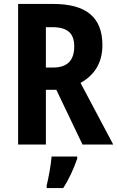

<svg xmlns="http://www.w3.org/2000/svg" viewBox="-20 -734 596 975"><path d="M250 -714H72V0H213V-278H266L399 0H555L389 -313C459 -352 500 -414 500 -505C500 -645 419 -714 250 -714ZM246 -596C321 -596 357 -566 357 -499C357 -427 322 -391 249 -391H213V-596ZM372 72V61H242C239 102 226 172 217 208V221H301C331 175 355 121 372 72Z"/></svg>

Font: Noto Sans Devanagari Condensed
Style: Bold
Weight: 700
Width: 3
Designer: Jelle Bosma - Monotype Design Team
Foundry: Monotype Imaging Inc.
Version: Version 2.004